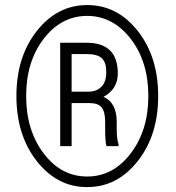

<svg xmlns="http://www.w3.org/2000/svg" viewBox="-20 -741 707 771"><path d="M267.6 -373H336.4Q367.2 -373 386.7 -392.1Q406.2 -411.1 406.7 -450.2Q407.2 -489.3 389.6 -506.3Q372.1 -523.9 328.1 -523.9H267.6ZM328.1 -569.3Q453.1 -569.3 453.1 -445.8Q453.1 -383.3 395.5 -352.1Q448.7 -329.1 448.7 -251.5V-224.1Q448.7 -182.1 456.1 -162.1V-154.3H407.7Q402.3 -168.9 402.3 -224.6V-251Q402.3 -292 388.2 -309.6Q374 -327.1 339.4 -327.1H267.6V-154.3H221.7V-569.3ZM330.1 -32.2Q434.1 -32.2 504.9 -125Q575.7 -217.8 575.7 -355.5Q575.7 -493.2 504.9 -585Q434.1 -676.8 330.1 -677.2Q225.6 -676.8 155.3 -585Q85 -493.2 85 -355.5Q85 -217.8 155.3 -125Q225.6 -32.2 330.1 -32.2ZM330.1 -720.7Q451.2 -720.7 533.2 -616.7Q615.2 -512.7 615.2 -355.5Q615.2 -198.2 533.2 -94.2Q451.2 10.3 330.1 10.3Q210 10.7 127.9 -93.8Q45.9 -198.2 45.9 -355.5Q45.9 -512.7 127.9 -616.7Q210 -720.7 330.1 -720.7Z"/></svg>

Font: RobotoCondensed-Light
Style: Light
Weight: 300
Designer: Google
Version: Version 1.200311; 2013